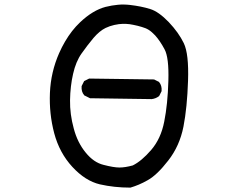

<svg xmlns="http://www.w3.org/2000/svg" viewBox="-20 -772 1040 858"><path d="M561.5 66.4Q490.7 66.4 426.3 51.8Q361.3 36.6 303.2 -26.4Q274.4 -57.6 254.2 -95.2Q233.9 -132.8 222.2 -176.8Q199.2 -264.2 203.1 -356.9Q207 -449.7 244.1 -534.2Q256.3 -562 271 -586.9Q285.6 -611.8 302.2 -633.1Q318.8 -654.3 337.9 -672.4Q394.5 -726.1 451.7 -741.2Q465.8 -744.6 479.7 -747.1Q493.7 -749.5 507.1 -750.7Q520.5 -752 533.9 -751.7Q547.4 -751.5 560.1 -750Q611.3 -744.1 650.4 -731.9Q669.9 -726.1 690.9 -711.2Q711.9 -696.3 734.4 -672.9Q778.3 -626.5 801.3 -579.1Q813 -554.7 817.6 -512.9Q822.3 -471.2 820.3 -411.1Q816.4 -291.5 799.8 -206.1Q782.7 -119.6 731.9 -54.7Q681.6 10.3 640.1 33.2Q619.6 44.9 600.3 53Q581.1 61 563 66.4H562.5ZM573.2 -32.7Q612.8 -52.2 655.8 -102.1Q677.2 -127 691.9 -158.7Q706.5 -190.4 713.9 -228.5Q729.5 -306.2 732.4 -411.1Q735.4 -515.1 715.3 -551.8Q695.3 -589.4 673.3 -613.8Q666 -621.6 658.7 -627.9Q651.4 -634.3 644.3 -638.7Q637.2 -643.1 629.9 -646Q622.1 -648.9 613.5 -651.6Q605 -654.3 595.2 -656.7Q585.4 -659.2 575.2 -661.1Q559.1 -664.6 543.2 -665.3Q527.3 -666 511.2 -664.1Q500.5 -662.6 490.5 -660.4Q480.5 -658.2 470.7 -654.8Q460.9 -651.4 451.7 -647Q424.8 -633.8 397.9 -602.5Q384.3 -586.4 371.1 -569.1Q357.9 -551.8 344.7 -533.2Q318.8 -496.6 306.6 -441.9Q300.3 -414.6 296.9 -385Q293.5 -355.5 293 -324.2Q292 -261.7 309.6 -197.8Q317.9 -166 331.3 -139.2Q344.7 -112.3 362.8 -90.3Q380.9 -67.9 400.9 -54.2Q420.9 -40.5 442.9 -35.2Q488.3 -23.4 513.7 -23.4Q539.1 -23.4 573.2 -32.7ZM381.3 -333.5 357.9 -345.2 356.4 -345.7 356 -346.7Q342.8 -362.3 344.7 -386.2V-387.2L345.2 -388.2L355 -407.7L356 -409.7L357.9 -410.6L377.4 -420.4L378.4 -420.9H379.9L667 -417H668.5L669.4 -416.5L689 -406.7L690.4 -406.2L690.9 -405.3Q704.1 -389.6 702.1 -365.7V-364.7L701.7 -363.8L691.9 -344.2L690.9 -342.8L689.9 -341.8Q682.6 -336.4 674.6 -333.3Q666.5 -330.1 657.7 -329.1H657.2L383.8 -333H382.3Z"/></svg>

Font: NaikaiFont
Style: SemiBold
Weight: 600
Version: Version 1.89